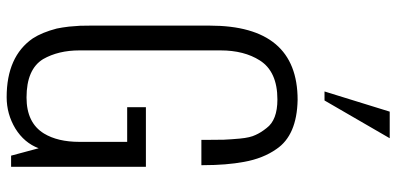

<svg xmlns="http://www.w3.org/2000/svg" viewBox="-324 -842 1179 571"><g transform="rotate(90 265.5 -556.5)"><path d="M278.8 -932.1H252L312 -1126H391.1ZM56.2 -234.9V-590.8Q56.2 -852.1 276.9 -852.1Q382.3 -850.1 423.3 -789.1Q451.2 -749.5 461.4 -692.9Q471.2 -640.1 471.2 -571.8V-565.9H396V-571.8V-579.1Q396 -620.1 395.5 -632.3Q394.5 -654.8 392.1 -680.7Q389.2 -711.4 381.3 -727.1Q374.5 -742.7 360.8 -759.8Q336.9 -792 275.9 -792Q192.9 -792 159.7 -739.7Q129.9 -692.9 129.9 -623V-203.1Q129.9 -140.6 155.8 -95.2Q186 -45.9 270 -45.9Q345.2 -45.9 377 -97.7Q401.9 -138.7 401.9 -203.1V-345.2H298.8V-400.9H476.1V0H442.9L420.9 -82Q404.8 -39.1 362.3 -12.7Q319.3 13.2 269 13.2Q147.9 13.2 94.2 -64.5Q76.2 -92.3 64.9 -135.7Q61.5 -151.9 59.1 -172.4Q58.1 -183.1 56.6 -205.1Q56.2 -213.4 56.2 -234.9Z"/></g></svg>

Font: VL Oswald
Style: Light
Weight: 300
Designer: vernon adams
Foundry: vernon adams
Version: Version ; ttfautohint (v0.92.18-e454-dirty) -l 8 -r 50 -G 20